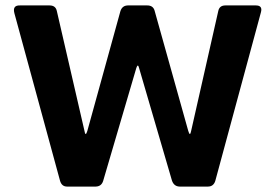

<svg xmlns="http://www.w3.org/2000/svg" viewBox="-20 -687 1013 707"><path d="M482 -436.7 359.7 -20.3Q353.3 -0.7 333 0H226.3Q207 -0.3 201 -21.7L33 -638.3Q25.3 -667.7 53 -667H162.7Q185 -667 189.3 -646.3L291 -205.3Q294.7 -182 301.7 -205.3L423.3 -645.7Q429.7 -666.3 450.3 -667H522.3Q543.3 -667 549 -648.7L673 -205.7Q679.7 -181.7 684 -205.7L783.7 -646.3Q788 -667 809.7 -667H922.3Q948 -667 940.7 -641.3L772.7 -20.7Q766 0 745.7 0H641Q620.7 -0.7 613.3 -21.7L491.7 -438Q487.7 -453.7 482 -436.7Z"/></svg>

Font: Vivano Light
Style: Regular
Weight: 300
Designer: Joe Prince, Josias Burgherr
Version: Version 2.064;September 19, 2022;FontCreator 14.0.0.2877 64-